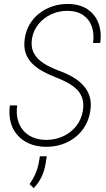

<svg xmlns="http://www.w3.org/2000/svg" viewBox="-20 -741 543 982"><path d="M403.8 -174.3Q409.7 -210.4 401.1 -237.5Q392.6 -264.6 372.3 -284.2Q352.1 -303.7 324.7 -318.4Q297.4 -333 267.6 -344.7Q232.9 -357.9 201.4 -374.8Q169.9 -391.6 146.2 -414.6Q122.6 -437.5 111.6 -468.5Q100.6 -499.5 106.4 -541.5Q111.8 -582.5 131.3 -616Q150.9 -649.4 181.2 -672.9Q211.4 -696.3 249 -708.7Q286.6 -721.2 327.6 -720.7Q387.7 -720.2 427.2 -693.8Q466.8 -667.5 483.6 -622.3Q500.5 -577.1 492.7 -521.5L456.1 -521Q462.4 -566.9 450 -604Q437.5 -641.1 406 -663.1Q374.5 -685.1 326.2 -685.5Q282.2 -686 243.4 -668.5Q204.6 -650.9 177.7 -618.7Q150.9 -586.4 143.6 -543.5Q137.7 -504.4 149.4 -477.5Q161.1 -450.7 183.1 -432.4Q205.1 -414.1 231.2 -401.4Q257.3 -388.7 279.8 -379.9Q321.3 -365.2 353.5 -346.2Q385.7 -327.1 407.7 -302.2Q429.7 -277.3 439 -245.6Q448.2 -213.9 441.9 -174.8Q436 -131.8 416 -97.7Q396 -63.5 365.2 -39.3Q334.5 -15.1 295.9 -2.4Q257.3 10.3 214.4 9.8Q167.5 9.3 130.9 -6.1Q94.2 -21.5 69.3 -49.8Q44.4 -78.1 34.4 -116.7Q24.4 -155.3 30.3 -202.1H67.9Q62.5 -163.1 70.3 -130.9Q78.1 -98.6 97.7 -75.2Q117.2 -51.8 147.2 -38.8Q177.2 -25.9 216.3 -25.4Q261.7 -25.4 301.3 -43.2Q340.8 -61 368.4 -94.5Q396 -127.9 403.8 -174.3ZM219.2 58.1 213.4 95.2Q207.5 130.9 192.9 162.6Q178.2 194.3 152.3 221.2L131.3 200.7Q148.4 176.3 159.9 150.9Q171.4 125.5 177.2 96.7L184.1 58.1Z"/></svg>

Font: Roboto Condensed ExtraLight
Style: Italic
Weight: 250
Italic angle: -12°
Designer: Christian Robertson
Foundry: Google
Version: Version 3.008; 2023